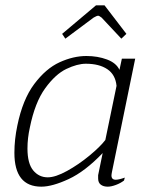

<svg xmlns="http://www.w3.org/2000/svg" viewBox="-20 -690 544 720"><path d="M213 -563 340 -670H372L454 -563L435 -545L361 -624Q352 -631 348 -631Q343 -631 331 -624L225 -545ZM34 -117Q34 -167 45 -219Q65 -317 108.5 -375Q152 -433 203.5 -456.5Q255 -480 304 -480Q346 -480 381 -467Q416 -454 428 -428L437 -470H487L400 -46Q398 -36 398 -32Q398 -16 414 -16Q426 -16 448 -24L445 -13Q432 -3 414.5 3.5Q397 10 384 10Q368 10 358 2.5Q348 -5 348 -21V-33L365 -116Q299 -47 237.5 -18.5Q176 10 135 10Q34 10 34 -117ZM375 -165 417 -368Q413 -410 382.5 -430.5Q352 -451 302 -451Q270 -451 229 -431.5Q188 -412 149.5 -359Q111 -306 92 -212Q83 -172 83 -133Q83 -77 104.5 -51Q126 -25 159 -25Q188 -25 231.5 -49Q275 -73 315.5 -106.5Q356 -140 375 -165Z"/></svg>

Font: Taviraj ExtraLight
Style: Italic
Weight: 275
Italic angle: -12°
Designer: Katatrad Team
Foundry: CadsonDemak
Version: Version 1.001